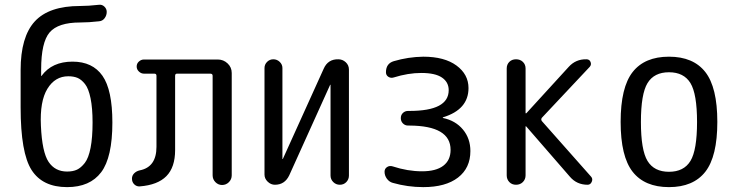

<svg xmlns="http://www.w3.org/2000/svg" viewBox="-20 -765 3040 795"><path d="M262.7 -449.2Q208 -449.2 176.3 -397.5Q144.5 -345.7 149.4 -244.1Q154.3 -134.8 181.2 -94.7Q208 -54.7 257.8 -54.7Q282.2 -54.7 298.8 -62.5Q315.4 -70.3 331.1 -90.3Q346.7 -110.4 355 -152.8Q363.3 -195.3 363.3 -257.8Q363.3 -317.4 355 -357.9Q346.7 -398.4 332 -417Q317.4 -435.5 301.3 -442.4Q285.2 -449.2 262.7 -449.2ZM257.8 9.8Q156.2 9.8 110.8 -61Q65.4 -131.8 65.4 -320.3V-474.6Q65.4 -612.3 124 -676.3Q182.6 -740.2 311.5 -740.2Q345.7 -740.2 388.7 -745.1Q402.3 -747.1 412.1 -737.8Q421.9 -728.5 421.9 -715.8Q421.9 -701.2 413.1 -689.5Q404.3 -677.7 389.6 -676.8Q347.7 -671.9 311.5 -671.9Q220.7 -671.9 185.5 -630.9Q150.4 -589.8 150.4 -477.5V-451.2V-450.2Q152.3 -450.2 152.3 -451.2Q195.3 -509.8 280.3 -509.8Q363.3 -509.8 404.3 -451.2Q445.3 -392.6 445.3 -257.8Q445.3 -113.3 398.9 -51.8Q352.5 9.8 257.8 9.8Z M558.6 6.8Q545.9 7.8 536.1 -1.5Q526.4 -10.7 526.4 -25.4Q526.4 -38.1 535.6 -47.4Q544.9 -56.6 558.6 -59.6Q627.9 -73.2 627.9 -157.2V-451.2Q627.9 -460 619.1 -460H576.2Q564.5 -460 555.2 -468.8Q545.9 -477.5 545.9 -489.7Q545.9 -502 555.2 -510.3Q564.5 -518.6 576.2 -518.6H881.8Q905.3 -518.6 922.4 -502.4Q939.5 -486.3 939.5 -462.9V-39.1Q939.5 -22.5 927.7 -10.7Q916 1 899.4 1Q883.8 1 872.1 -10.7Q860.4 -22.5 860.4 -39.1V-451.2Q860.4 -460 850.6 -460H712.9Q705.1 -460 705.1 -451.2V-143.6Q705.1 -72.3 668.9 -35.6Q632.8 1 558.6 6.8Z M1118.2 0Q1101.6 0 1088.4 -12.7Q1075.2 -25.4 1075.2 -42V-483.4Q1075.2 -498 1085.9 -508.8Q1096.7 -519.5 1111.8 -519.5Q1127 -519.5 1138.2 -508.8Q1149.4 -498 1149.4 -483.4V-107.4Q1149.4 -106.4 1150.4 -106.4Q1151.4 -106.4 1151.4 -107.4L1320.3 -480.5Q1337.9 -520.5 1380.9 -519.5Q1398.4 -519.5 1411.6 -507.3Q1424.8 -495.1 1424.8 -476.6V-38.1Q1424.8 -22.5 1414.1 -11.2Q1403.3 0 1387.2 0Q1371.1 0 1359.9 -11.2Q1348.6 -22.5 1348.6 -38.1V-413.1Q1348.6 -414.1 1347.7 -414.1Q1346.7 -414.1 1346.7 -413.1L1177.7 -39.1Q1159.2 0 1118.2 0Z M1727.5 -55.7Q1785.2 -55.7 1815.4 -78.6Q1845.7 -101.6 1845.7 -144.5Q1845.7 -244.1 1675.8 -245.1H1669.9Q1657.2 -245.1 1648.4 -253.9Q1639.6 -262.7 1639.6 -275.9Q1639.6 -289.1 1648.4 -297.4Q1657.2 -305.7 1669.9 -305.7H1675.8Q1837.9 -305.7 1837.9 -391.6Q1837.9 -424.8 1810.1 -443.8Q1782.2 -462.9 1724.6 -462.9Q1669.9 -462.9 1610.4 -444.3Q1598.6 -440.4 1588.4 -446.8Q1578.1 -453.1 1578.1 -465.8Q1578.1 -502 1610.4 -511.7Q1669.9 -529.3 1732.4 -530.3Q1820.3 -530.3 1870.1 -493.7Q1919.9 -457 1919.9 -400.4Q1919.9 -311.5 1814.5 -279.3Q1813.5 -279.3 1813.5 -278.3Q1813.5 -276.4 1814.5 -276.4Q1866.2 -265.6 1897 -228.5Q1927.7 -191.4 1927.7 -139.6Q1927.7 -69.3 1876.5 -29.8Q1825.2 9.8 1732.4 9.8Q1668 9.8 1606.4 -7.8Q1591.8 -11.7 1582 -24.9Q1572.3 -38.1 1572.3 -53.7Q1572.3 -66.4 1582.5 -73.2Q1592.8 -80.1 1605.5 -76.2Q1668 -55.7 1727.5 -55.7Z M2078.1 -39.1V-481.4Q2078.1 -498 2088.9 -508.8Q2099.6 -519.5 2116.7 -519.5Q2133.8 -519.5 2145 -508.8Q2156.2 -498 2156.2 -481.4V-295.9H2157.2H2159.2L2335 -488.3Q2364.3 -520.5 2408.2 -519.5Q2420.9 -519.5 2425.3 -508.3Q2429.7 -497.1 2421.9 -488.3L2223.6 -277.3Q2218.8 -270.5 2223.6 -263.7L2427.7 -33.2Q2435.5 -24.4 2430.2 -12.2Q2424.8 0 2413.1 0Q2368.2 0 2339.8 -33.2L2159.2 -241.2Q2158.2 -242.2 2157.2 -242.2Q2156.2 -242.2 2156.2 -241.2V-39.1Q2156.2 -22.5 2145 -11.2Q2133.8 0 2116.7 0Q2099.6 0 2088.9 -11.2Q2078.1 -22.5 2078.1 -39.1Z M2838.9 -420.9Q2811.5 -465.8 2750 -465.8Q2688.5 -465.8 2661.1 -420.9Q2633.8 -376 2633.8 -259.8Q2633.8 -143.6 2661.1 -98.6Q2688.5 -53.7 2750 -53.7Q2811.5 -53.7 2838.9 -98.6Q2866.2 -143.6 2866.2 -259.8Q2866.2 -376 2838.9 -420.9ZM2900.4 -53.7Q2850.6 9.8 2750 9.8Q2649.4 9.8 2599.6 -53.7Q2549.8 -117.2 2549.8 -260.3Q2549.8 -403.3 2599.6 -466.8Q2649.4 -530.3 2750 -530.3Q2850.6 -530.3 2900.4 -466.8Q2950.2 -403.3 2950.2 -260.3Q2950.2 -117.2 2900.4 -53.7Z"/></svg>

Font: Rounded Mgen+ 1mn regular
Style: Regular
Weight: 400
Designer: [Source Han Sans]
Ryoko NISHIZUKA  (kana & ideographs); Paul D. Hunt (Latin, Greek & Cyrillic); Wenlong ZHANG  (bopomofo
Version: Version 1.059.20150602